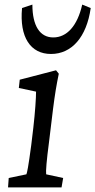

<svg xmlns="http://www.w3.org/2000/svg" viewBox="-20 -816 415 836"><path d="M15 0H248L255 -41L181 -57C179 -69 183 -119 193 -194L211 -342C219 -405 226 -447 236 -495L224 -510L66 -469L62 -433L137 -417C137 -390 133 -328 125 -259L116 -184C103 -86 98 -65 95 -57L18 -41ZM76 -781C64 -654 113 -581 202 -581C292 -581 357 -654 375 -781L338 -796C317 -703 271 -653 212 -653C154 -653 121 -703 121 -796Z"/></svg>

Font: TPK Tissa Web
Style: Italic
Weight: 400
Italic angle: -7°
Designer: Jacques Le Bailly, Suppakit Chalermlarp | Katatrad Co.,Ltd.
Foundry: Jacques Le Bailly, Cadson Demak Co.,Ltd.
Version: Version 5.000;Glyphs 3.1.2 (3151)